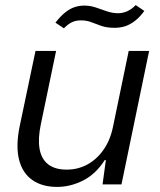

<svg xmlns="http://www.w3.org/2000/svg" viewBox="-20 -725 629 755"><path d="M204.4 10Q146 10 107.2 -17.1Q68.4 -44.1 54.9 -97.2Q41.4 -150.3 57.4 -228.7L119.6 -524.7H200.6L140.6 -236.3Q128.6 -179.4 135.6 -139.6Q142.7 -99.7 169.3 -78.9Q195.9 -58 242.4 -58Q286.7 -58 323.8 -78.3Q360.9 -98.6 387.3 -136.4Q413.7 -174.3 424.4 -226.7L486.1 -524.7H566.4L457.7 0H383.3L396.3 -95.6H391.9Q356.9 -40.7 307.1 -15.4Q257.3 10 204.4 10ZM431.1 -615.6Q400.3 -615.6 378.7 -623.1Q357.1 -630.7 338.9 -637.8Q320.6 -644.9 298.3 -644.9Q278.4 -644.9 262.9 -637.6Q247.4 -630.3 231.3 -613.6L198 -635.9Q218 -661.3 236.1 -675.9Q254.1 -690.4 272.7 -696.7Q291.3 -703 311.4 -703Q335 -703 356.7 -695.6Q378.4 -688.1 400.3 -680.6Q422.1 -673 444.9 -673Q462.1 -673 479.7 -680.6Q497.3 -688.1 513.6 -705L547.6 -682Q529.4 -657.3 510.3 -642.6Q491.1 -627.9 471.8 -621.7Q452.4 -615.6 431.1 -615.6Z"/></svg>

Font: Mona Sans ExtraLight
Style: Italic
Weight: 200
Italic angle: -11.6951°
Designer: Deni Anggara
Foundry: GitHub
Version: Version 2.000